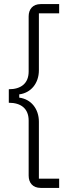

<svg xmlns="http://www.w3.org/2000/svg" viewBox="-20 -780 372 938"><path d="M179 138C140 138 120 113 120 78V-191C120 -250 82 -278 23 -278V-344C82 -344 120 -372 120 -431V-700C120 -735 140 -760 179 -760H269V-715H170V-437C170 -373 131 -326 74 -319V-303C131 -296 170 -249 170 -185V93H269V138Z"/></svg>

Font: Plexus Sans Light
Style: Regular
Weight: 300
Version: Version 2.001;PS 002.001;hotconv 1.0.70;makeotf.lib2.5.58329